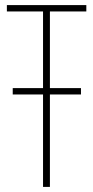

<svg xmlns="http://www.w3.org/2000/svg" viewBox="-20 -734 367 754"><path d="M149 -363H30V-388H149V-689H7V-714H319V-689H176V-388H298V-363H176V0H149Z"/></svg>

Font: Noto Sans Display Thin Cond
Style: Regular
Weight: 250
Width: 3
Designer: Monotype Design team
Foundry: Monotype Imaging Inc.
Version: Version 1.000